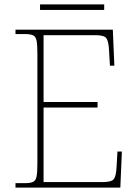

<svg xmlns="http://www.w3.org/2000/svg" viewBox="-20 -848 625 868"><path d="M50 0V-20H93Q118 -20 130 -26Q142 -32 145.5 -51Q149 -70 149 -108V-606Q149 -645 145.5 -663.5Q142 -682 130 -688Q118 -694 93 -694H50V-714H490L497 -551H477L473 -620Q471 -661 461 -675Q451 -689 412 -689H177V-387H421V-362H177V-25H446Q485 -25 495 -39Q505 -53 507 -94L511 -163H531L524 0ZM161 -803V-828H451V-803Z"/></svg>

Font: Noto Rashi Hebrew Thin
Style: Regular
Weight: 250
Version: Version 1.006